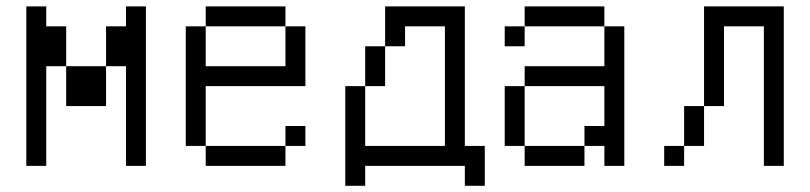

<svg xmlns="http://www.w3.org/2000/svg" viewBox="-20 -520 2540 602"><path d="M62.5 -500Q62.5 -500 62.5 0H125V-312.5H187.5Q187.5 -312.5 187.5 -187.5H312.5Q312.5 -187.5 312.5 -312.5H187.5Q187.5 -312.5 187.5 -437.5H125V-500ZM375 -312.5V0H437.5Q437.5 0 437.5 -500H375V-437.5H312.5Q312.5 -437.5 312.5 -312.5Z M937.5 -62.5V-125H875V-62.5H625V0H875V-62.5ZM625 -62.5V-250H937.5V-437.5H875Q875 -437.5 875 -312.5H625Q625 -312.5 625 -437.5H562.5Q562.5 -437.5 562.5 -62.5ZM625 -437.5H875V-500H625Z M1437.5 0V62.5H1500Q1500 62.5 1500 -62.5H1437.5V-500H1187.5Q1187.5 -500 1187.5 -375H1125Q1125 -375 1125 -250H1062.5V62.5H1125V0ZM1125 -62.5V-250H1187.5Q1187.5 -250 1187.5 -375H1250V-437.5H1375Q1375 -437.5 1375 -62.5Z M1625 -62.5V0H1812.5V-62.5ZM1625 -62.5V-250H1562.5V-62.5ZM1875 -62.5V0H1937.5V-437.5H1875Q1875 -437.5 1875 -312.5H1625V-250H1875Q1875 -250 1875 -125H1812.5V-62.5ZM1625 -437.5H1562.5V-375H1625ZM1625 -437.5H1875V-500H1625Z M2125 -62.5H2062.5V0H2125ZM2125 -62.5H2187.5Q2187.5 -62.5 2187.5 -187.5H2125Q2125 -187.5 2125 -62.5ZM2375 -437.5V0H2437.5Q2437.5 0 2437.5 -500H2187.5V-187.5H2250Q2250 -187.5 2250 -437.5Z"/></svg>

Font: Unifont
Style: Regular
Weight: 500
Version: Version 13.0.05